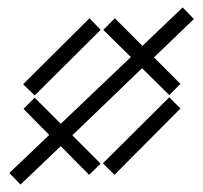

<svg xmlns="http://www.w3.org/2000/svg" viewBox="-20 -457 545 515"><path d="M470 -437 500 -406 393 -303 464 -232 434 -202 361 -274 174 -94 250 -18 219 12 143 -65 35 38 5 7 112 -95 43 -165 73 -195 143 -125 331 -304 257 -377 288 -408 362 -334ZM220 -408 250 -377 73 -201 42 -231ZM287 12 256 -19 434 -196 464 -166Z"/></svg>

Font: Anthony
Style: Regular
Weight: 400
Designer: Sun Young Oh
Foundry: Velvetyne Type Foundry
Version: Version 1.000;hotconv 1.0.109;makeotfexe 2.5.65596